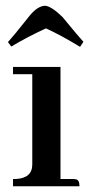

<svg xmlns="http://www.w3.org/2000/svg" viewBox="-20 -651 318 671"><path d="M234.4 -25.4H191.4V-417H25.4V-391.6H92.8V-76.2Q92.8 -28.3 35.2 -25.4Q30.3 -25.4 25.4 -25.4V0H257.8Q257.8 -22.5 245.1 -24.4Q240.2 -25.4 234.4 -25.4ZM259.8 -487.3 271.5 -504.9Q256.8 -520.5 198.2 -591.8Q161.1 -627.9 138.7 -630.9Q112.3 -630.9 84 -596.7Q78.1 -589.8 64.5 -572.3Q31.2 -530.3 7.8 -503.9L19.5 -488.3Q76.2 -522.5 140.6 -551.8Q192.4 -528.3 259.8 -487.3Z"/></svg>

Font: Abhaya Libre SemiBold
Style: Regular
Weight: 600
Designer: Pushpananda Ekanayake, Sol Matas, Pathum Egodawatta
Foundry: Mooniak
Version: Version 1.050 ; ttfautohint (v1.6)